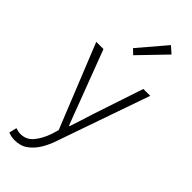

<svg xmlns="http://www.w3.org/2000/svg" viewBox="-339 -884 1167 1167"><g transform="rotate(45 245.0 -300.5)"><path d="M85 240Q70 240 55 237Q40 234 29 229L41 180Q49 183 61 185.5Q73 188 84 188Q133 188 165 149.5Q197 111 217 53L231 7L13 -534H75L199 -207Q212 -172 227 -132.5Q242 -93 256 -57H261Q273 -93 285.5 -132.5Q298 -172 309 -207L418 -534H477L269 62Q254 108 229.5 148.5Q205 189 170 214.5Q135 240 85 240ZM229 -635 198 -665 348 -841 391 -803Z"/></g></svg>

Font: Noto Sans TC Thin Light
Style: Regular
Weight: 300
Version: Version 2.004-H2;hotconv 1.0.118;makeotfexe 2.5.65603